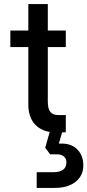

<svg xmlns="http://www.w3.org/2000/svg" viewBox="-20 -650 429 943"><path d="M303.2 -85V0H285.2L269 55.2H284.2Q331.5 55.2 360.4 84.7Q389.2 114.3 389.2 162.1Q389.2 212.9 351.3 242.9Q313.5 272.9 249 272.9H160.2V195.8H241.2Q306.2 195.8 306.2 147Q306.2 128.9 293.7 118.4Q281.2 107.9 259.8 107.9H226.1L202.1 75.2L224.1 -2Q176.3 -9.8 147.7 -43.9Q119.1 -78.1 119.1 -138.2V-418.9H30.8V-500H119.1V-629.9H214.8V-500H303.2V-418.9H214.8V-150.9Q214.8 -114.3 227.8 -99.6Q240.7 -85 265.1 -85Z"/></svg>

Font: Overused Grotesk Medium
Style: Regular
Weight: 500
Version: Version 0.002